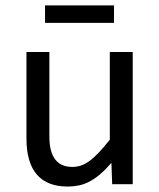

<svg xmlns="http://www.w3.org/2000/svg" viewBox="-20 -683 590 712"><path d="M472.2 0H396L393.1 -79.1Q371.1 -53.7 351.3 -36.9Q331.5 -20 312 -9.8Q292.5 0.5 272.7 4.6Q252.9 8.8 231 8.8Q155.3 8.8 116.7 -35.6Q78.1 -80.1 78.1 -169.9V-490.2H163.1V-176.8Q163.1 -64 248 -64Q263.7 -64 278.6 -68.6Q293.5 -73.2 309.8 -84.7Q326.2 -96.2 345 -115.7Q363.8 -135.3 387.2 -165V-490.2H472.2ZM402.8 -598.1H147V-663.1H402.8ZM0 -490.2Z"/></svg>

Font: Code New Roman
Style: Regular
Weight: 400
Monospace: yes
Designer: Sam Radian
Foundry: Code New Roman
Version: Version 2.00 November 29, 2014